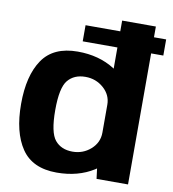

<svg xmlns="http://www.w3.org/2000/svg" viewBox="-87 -861 845 940"><g transform="rotate(10 336.0 -390.5)"><path d="M271.7 -651.4H672.4V-731.6H271.7ZM455.3 0H611.8V-785H444.2V-88.6ZM257.1 3.6Q363.2 3.6 440.8 -45.3Q518.5 -94.3 518.5 -154.2L444.2 -228.1Q444.2 -178.6 406.1 -144.7Q367.9 -110.9 315.7 -110.9Q259.4 -110.9 228.5 -148.1Q197.6 -185.3 197.6 -297Q197.6 -408.2 228.5 -445.3Q259.4 -482.5 315.7 -482.5Q367.9 -482.5 406.1 -448.9Q444.2 -415.3 444.2 -366.5L518.5 -439.2Q518.5 -499.1 440.8 -548.4Q363.2 -597.8 257.1 -597.8Q136.5 -597.8 82.1 -518.2Q27.7 -438.6 27.7 -297.7Q27.7 -157 82.1 -76.7Q136.5 3.6 257.1 3.6Z"/></g></svg>

Font: Anybody Thin
Style: Regular
Weight: 100
Designer: Tyler Finck
Foundry: Etcetera Type Company
Version: Version 1.114;gftools[0.9.25]